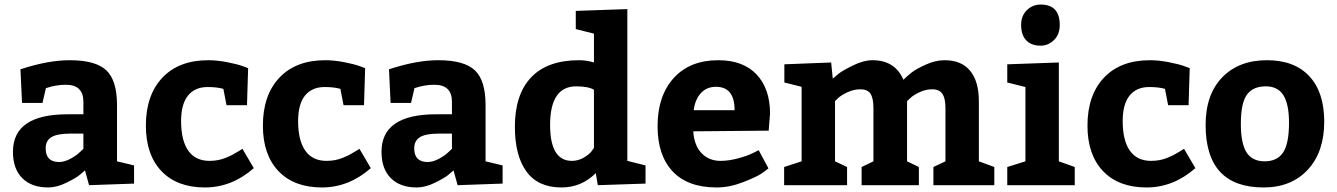

<svg xmlns="http://www.w3.org/2000/svg" viewBox="-20 -815 5883 845"><path d="M570 -7 372 0 354 -65Q345 -57 330 -44.5Q315 -32 272.5 -11Q230 10 192 10Q119 10 78 -31Q37 -72 37 -147Q37 -312 277 -312H347V-367Q347 -442 270 -442Q247 -442 225 -438Q203 -434 192 -430L182 -427L167 -362H77L70 -510Q191 -550 287 -550Q401 -550 448 -505.5Q495 -461 495 -352V-105L570 -87ZM181 -162Q181 -102 240 -102Q264 -102 290.5 -116.5Q317 -131 332 -146L347 -160V-227H290Q232 -227 206.5 -211.5Q181 -196 181 -162Z M1047 -160 1097 -75Q1000 10 882 10Q759 10 690.5 -62Q622 -134 622 -262Q622 -396 694.5 -473Q767 -550 897 -550Q935 -550 979 -541.5Q1023 -533 1048 -524L1072 -515L1067 -352H977L963 -424Q934 -432 894 -432Q838 -432 807.5 -394.5Q777 -357 777 -282Q777 -197 808.5 -152Q840 -107 902 -107Q922 -107 940 -110.5Q958 -114 975 -121Q992 -128 1001.5 -133Q1011 -138 1027.5 -148Q1044 -158 1047 -160Z M1562 -160 1612 -75Q1515 10 1397 10Q1274 10 1205.5 -62Q1137 -134 1137 -262Q1137 -396 1209.5 -473Q1282 -550 1412 -550Q1450 -550 1494 -541.5Q1538 -533 1563 -524L1587 -515L1582 -352H1492L1478 -424Q1449 -432 1409 -432Q1353 -432 1322.5 -394.5Q1292 -357 1292 -282Q1292 -197 1323.5 -152Q1355 -107 1417 -107Q1437 -107 1455 -110.5Q1473 -114 1490 -121Q1507 -128 1516.5 -133Q1526 -138 1542.5 -148Q1559 -158 1562 -160Z M2192 -7 1994 0 1976 -65Q1967 -57 1952 -44.5Q1937 -32 1894.5 -11Q1852 10 1814 10Q1741 10 1700 -31Q1659 -72 1659 -147Q1659 -312 1899 -312H1969V-367Q1969 -442 1892 -442Q1869 -442 1847 -438Q1825 -434 1814 -430L1804 -427L1789 -362H1699L1692 -510Q1813 -550 1909 -550Q2023 -550 2070 -505.5Q2117 -461 2117 -352V-105L2192 -87ZM1803 -162Q1803 -102 1862 -102Q1886 -102 1912.5 -116.5Q1939 -131 1954 -146L1969 -160V-227H1912Q1854 -227 1828.5 -211.5Q1803 -196 1803 -162Z M2821 -7 2611 0 2602 -53Q2539 10 2451 10Q2348 10 2297 -60Q2246 -130 2246 -257Q2246 -399 2317.5 -474.5Q2389 -550 2529 -550Q2562 -550 2594 -540V-667L2514 -687V-767L2741 -775V-107L2821 -87ZM2594 -164V-420Q2569 -435 2516 -435Q2401 -435 2401 -265Q2401 -107 2497 -107Q2525 -107 2549.5 -121.5Q2574 -136 2584 -150Z M3363 -240 3031 -237Q3035 -175 3067.5 -141Q3100 -107 3151 -107Q3188 -107 3230 -118.5Q3272 -130 3295 -142L3319 -154L3362 -74Q3351 -65 3331 -51Q3311 -37 3251 -13.5Q3191 10 3134 10Q3007 10 2940.5 -60.5Q2874 -131 2874 -260Q2874 -393 2945 -471.5Q3016 -550 3141 -550Q3251 -550 3310 -487Q3369 -424 3369 -315ZM3131 -433Q3090 -433 3064.5 -405Q3039 -377 3033 -330H3213Q3213 -433 3131 -433Z M4288 -370V-105L4356 -80V0H4088V-80L4141 -105V-340Q4141 -382 4127.5 -402Q4114 -422 4083 -422Q4054 -422 4026.5 -409Q3999 -396 3986 -383L3972 -370V-105L4024 -80V0H3772V-80L3824 -105V-340Q3824 -383 3811 -402.5Q3798 -422 3767 -422Q3738 -422 3710 -409Q3682 -396 3668 -383L3655 -370V-105L3708 -80V0H3431V-80L3508 -105V-433L3432 -452V-532L3638 -540L3645 -469Q3655 -478 3672 -491.5Q3689 -505 3735 -527.5Q3781 -550 3820 -550Q3919 -550 3956 -464Q3971 -479 3991 -495Q4011 -511 4054 -530.5Q4097 -550 4137 -550Q4212 -550 4250 -503Q4288 -456 4288 -370Z M4413 -532 4640 -540V-105L4710 -80V0H4413V-80L4493 -105V-432L4413 -452ZM4474 -705Q4474 -746 4499.5 -770.5Q4525 -795 4560 -795Q4644 -795 4644 -705Q4644 -663 4618.5 -638.5Q4593 -614 4560 -614Q4519 -614 4496.5 -637.5Q4474 -661 4474 -705Z M5191 -160 5241 -75Q5144 10 5026 10Q4903 10 4834.5 -62Q4766 -134 4766 -262Q4766 -396 4838.5 -473Q4911 -550 5041 -550Q5079 -550 5123 -541.5Q5167 -533 5192 -524L5216 -515L5211 -352H5121L5107 -424Q5078 -432 5038 -432Q4982 -432 4951.5 -394.5Q4921 -357 4921 -282Q4921 -197 4952.5 -152Q4984 -107 5046 -107Q5066 -107 5084 -110.5Q5102 -114 5119 -121Q5136 -128 5145.5 -133Q5155 -138 5171.5 -148Q5188 -158 5191 -160Z M5556 -550Q5677 -550 5742.5 -479.5Q5808 -409 5808 -280Q5808 -146 5735.5 -68Q5663 10 5541 10Q5286 10 5286 -265Q5286 -399 5359 -474.5Q5432 -550 5556 -550ZM5551 -435Q5494 -435 5467.5 -398Q5441 -361 5441 -270Q5441 -184 5466 -144.5Q5491 -105 5546 -105Q5601 -105 5627 -144Q5653 -183 5653 -275Q5653 -356 5628.5 -395.5Q5604 -435 5551 -435Z"/></svg>

Font: BitterBold
Style: Bold
Weight: 700
Designer: Sol Matas
Foundry: Sol Matas
Version: Version 001.001